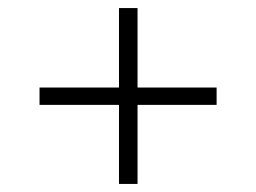

<svg xmlns="http://www.w3.org/2000/svg" viewBox="-20 -585 635 476"><path d="M275 -129V-325H78V-368H275V-565H321V-368H517V-325H321V-129Z"/></svg>

Font: MuseoModerno ExtraLight
Style: Regular
Weight: 200
Designer: Pablo Cosgaya, Héctor Gatti, Marcela Romero, and the Authors of The MuseoModerno Project.
Foundry: Omnibus-Type Team
Version: Version 1.001